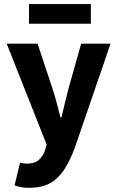

<svg xmlns="http://www.w3.org/2000/svg" viewBox="-20 -705 561 919"><path d="M120.4 194Q97.7 194 81.5 191Q65.3 188 49.7 182.3L76.1 73.6Q87.4 76.6 94.6 77.4Q101.8 78.3 109.2 78.3Q146 78.3 166.4 59.9Q186.9 41.5 196 13.2L203.4 -12.7L12 -496.1H159.7L230.6 -282.7Q241.8 -249.4 250.9 -214.2Q260.1 -179 269.8 -142.1H273.8Q282.5 -177.4 290.8 -212.5Q299.1 -247.7 308.3 -282.7L368.5 -496.1H509.2L337 5.4Q313.5 67.1 285.6 109.2Q257.6 151.3 218.2 172.6Q178.7 194 120.4 194ZM118.8 -591.5V-685.4H414.9V-591.5Z"/></svg>

Font: Source Sans 3 Variable
Style: Regular
Weight: 200
Designer: Paul D. Hunt
Foundry: Adobe Systems Incorporated
Version: Version 3.026